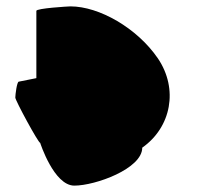

<svg xmlns="http://www.w3.org/2000/svg" viewBox="-20 -582 666 602"><path d="M28 -276C28 -267 100 -134 106 -134C106 -134 149 0 213 0C279 0 426 -53 426 -119C517 -183 540 -303 475 -399C410 -494 291 -562 201 -562C195 -562 94 -556 94 -548V-337L39 -326C33 -326 28 -285 28 -276Z"/></svg>

Font: Ampere
Style: SC
Weight: 400
Version: Version 1